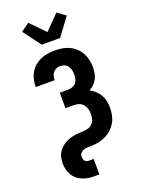

<svg xmlns="http://www.w3.org/2000/svg" viewBox="-215 -1090 1030 1396"><g transform="rotate(-20 300.0 -391.5)"><path d="M261 215Q238 215 214.5 211.5Q191 208 169 198.5Q147 189 129 174Q111 159 99 138.5Q87 118 82 94.5Q77 71 77 48Q77 28 80.5 8.5Q84 -11 93 -28Q102 -45 116 -59.5Q130 -74 146.5 -84.5Q163 -95 181.5 -102Q200 -109 219 -113Q238 -117 257.5 -118Q277 -119 296.5 -120Q316 -121 335 -126.5Q354 -132 368 -146Q382 -160 387.5 -179.5Q393 -199 393 -218Q393 -238 388 -257.5Q383 -277 370.5 -292.5Q358 -308 339 -315Q320 -322 300 -322H233V-442H300Q317 -442 333 -448.5Q349 -455 359.5 -468Q370 -481 373.5 -497.5Q377 -514 377 -531Q377 -548 373.5 -564.5Q370 -581 360.5 -595Q351 -609 335.5 -616Q320 -623 303 -623Q287 -623 272.5 -617.5Q258 -612 248 -600.5Q238 -589 233.5 -574Q229 -559 229 -543V-540H83V-548Q83 -575 90 -602.5Q97 -630 111.5 -653.5Q126 -677 147.5 -695Q169 -713 194.5 -724Q220 -735 247.5 -739Q275 -743 303 -743Q332 -743 360.5 -738.5Q389 -734 415 -721.5Q441 -709 462.5 -689Q484 -669 497.5 -644Q511 -619 517 -590.5Q523 -562 523 -533Q523 -511 519 -488.5Q515 -466 504.5 -446Q494 -426 477.5 -410Q461 -394 442 -383Q465 -372 484 -354Q503 -336 516 -314Q529 -292 534 -266.5Q539 -241 539 -215Q539 -200 537.5 -185.5Q536 -171 533 -157Q530 -143 525 -129Q520 -115 512.5 -102.5Q505 -90 496 -78.5Q487 -67 476.5 -57Q466 -47 453.5 -39Q441 -31 428 -25Q415 -19 401 -14Q387 -9 373 -6Q359 -3 344 -1.5Q329 0 314.5 0Q300 0 285.5 0.5Q271 1 257 6Q243 11 233 22Q223 33 223 48Q223 56 224.5 65Q226 74 231 81Q236 88 244 91.5Q252 95 261 95H300V215ZM229 -815 127 -952 191 -998 300 -887 409 -998 473 -952 371 -815Z"/></g></svg>

Font: Iosevka Heavy Extended
Style: Regular
Weight: 900
Width: 7
Monospace: yes
Designer: Belleve Invis
Foundry: Belleve Invis
Version: Version 32.5.0; ttfautohint (v1.8.4)